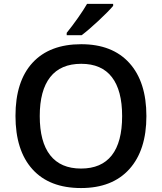

<svg xmlns="http://www.w3.org/2000/svg" viewBox="-20 -951 827 981"><path d="M728 -357.9Q728 -183.6 640.9 -86.9Q553.7 9.8 394 9.8Q232.4 9.8 145.8 -86.2Q59.1 -182.1 59.1 -358.9Q59.1 -535.6 146.2 -630.4Q233.4 -725.1 395 -725.1Q554.2 -725.1 641.1 -628.9Q728 -532.7 728 -357.9ZM183.1 -357.9Q183.1 -226.1 236.3 -158Q289.6 -89.8 394 -89.8Q498 -89.8 551 -157.2Q604 -224.6 604 -357.9Q604 -489.3 551.5 -557.1Q499 -625 395 -625Q290 -625 236.6 -557.1Q183.1 -489.3 183.1 -357.9ZM320.8 -771V-783.2Q348.6 -817.4 378.2 -859.4Q407.7 -901.4 424.8 -931.2H558.1V-920.9Q532.7 -891.1 482.2 -844Q431.6 -796.9 397 -771Z"/></svg>

Font: JBL Sans
Style: Semibold
Weight: 600
Version: Version 1.10